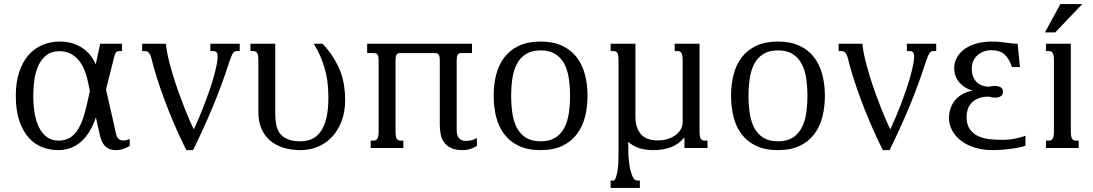

<svg xmlns="http://www.w3.org/2000/svg" viewBox="-20 -736 5439 955"><path d="M269.5 10.7Q228.5 10.7 190.4 -3.9Q152.3 -18.6 123 -51Q93.8 -83.5 76.2 -134.8Q58.6 -186 58.6 -259.3Q58.6 -326.7 75.4 -377.4Q92.3 -428.2 121.8 -461.9Q151.4 -495.6 191.2 -512.5Q231 -529.3 277.3 -529.3Q338.9 -529.3 386 -499.8Q433.1 -470.2 456.1 -415.5L478.5 -518.6H586.9V-481.9H573.2Q563 -481.9 557.9 -476.8Q552.7 -471.7 548.8 -456.1L507.3 -291L557.1 -71.3Q561 -52.7 570.6 -44.9Q580.1 -37.1 592.8 -37.1Q600.1 -37.1 608.2 -39.1Q616.2 -41 625 -44.4V-10.3Q609.4 -0.5 592.5 5.1Q575.7 10.7 558.6 10.7Q536.6 10.7 522.2 4.2Q507.8 -2.4 498.3 -14.2Q488.8 -25.9 483.2 -42Q477.5 -58.1 473.6 -76.7L457 -151.9Q429.2 -70.8 381.8 -30Q334.5 10.7 269.5 10.7ZM276.4 -481.4Q235.4 -481.4 210 -460.9Q184.6 -440.4 170.2 -408.2Q155.8 -376 150.6 -336.7Q145.5 -297.4 145.5 -259.3Q145.5 -208.5 153.3 -167.2Q161.1 -126 177 -96.9Q192.9 -67.9 216.3 -52.2Q239.7 -36.6 270.5 -36.6Q298.3 -36.6 320.1 -46.9Q341.8 -57.1 358.9 -79.3Q376 -101.6 389.4 -137.5Q402.8 -173.3 414.1 -224.6L427.2 -284.7L414.1 -343.8Q407.7 -371.6 396.2 -396.5Q384.8 -421.4 367.7 -440.4Q350.6 -459.5 327.6 -470.5Q304.7 -481.4 276.4 -481.4Z M940.4 10.7H906.7Q874.5 -53.7 846.9 -117.9Q819.3 -182.1 797.4 -241.5Q775.4 -300.8 759.3 -352.3Q743.2 -403.8 733.9 -442.9Q730.5 -457 726.1 -465.1Q721.7 -473.1 716.8 -476.8Q711.9 -480.5 707.5 -481.2Q703.1 -481.9 700.2 -481.9H687V-518.6H805.2Q807.6 -487.3 817.1 -447Q826.7 -406.7 839.6 -364Q852.5 -321.3 867.9 -278.3Q883.3 -235.4 897.9 -198.5Q912.6 -161.6 924.8 -133.8Q937 -106 944.3 -92.8Q957.5 -121.1 971.7 -154.8Q985.8 -188.5 999 -223.1Q1012.2 -257.8 1023.7 -291.5Q1035.2 -325.2 1043 -353.5Q1053.2 -391.1 1057.9 -415Q1062.5 -439 1062.5 -453.1Q1062.5 -470.2 1056.9 -476.1Q1051.3 -481.9 1041.5 -481.9H1026.4V-518.6H1172.4V-481.9H1158.2Q1152.8 -481.9 1148.4 -480.5Q1144 -479 1139.4 -472.4Q1134.8 -465.8 1129.2 -452.1Q1123.5 -438.5 1115.7 -413.6Q1081.5 -308.1 1037.6 -202.9Q993.7 -97.7 940.4 10.7Z M1265.1 -433.6Q1265.1 -448.7 1263.7 -458Q1262.2 -467.3 1258.8 -472.7Q1255.4 -478 1250.5 -480Q1245.6 -481.9 1239.3 -481.9H1225.6V-518.6H1349.1V-173.3Q1349.1 -145.5 1353 -120.1Q1356.9 -94.7 1370.1 -75.4Q1383.3 -56.2 1408.4 -44.7Q1433.6 -33.2 1476.1 -33.2Q1504.4 -33.2 1529.5 -43.7Q1554.7 -54.2 1573.2 -79.1Q1591.8 -104 1602.5 -145.3Q1613.3 -186.5 1613.3 -247.6Q1613.3 -275.4 1611.1 -305.7Q1608.9 -335.9 1601.6 -369.6Q1594.2 -403.3 1579.8 -440.4Q1565.4 -477.5 1540.5 -518.6H1584.5Q1618.2 -482.4 1639.9 -447Q1661.6 -411.6 1674.3 -376.7Q1687 -341.8 1691.9 -307.6Q1696.8 -273.4 1696.8 -239.7Q1696.8 -177.7 1678.2 -130.9Q1659.7 -84 1628.9 -52.5Q1598.1 -21 1558.3 -5.1Q1518.6 10.7 1476.1 10.7Q1427.2 10.7 1388.2 -1.7Q1349.1 -14.2 1321.8 -38.3Q1294.4 -62.5 1279.8 -97.4Q1265.1 -132.3 1265.1 -177.2Z M2297.4 -35.2Q2310.1 -35.2 2322.8 -37.8Q2335.4 -40.5 2352.1 -49.3V-10.3Q2336.4 -0.5 2318.8 5.1Q2301.3 10.7 2281.7 10.7Q2244.1 10.7 2221.7 -0.7Q2199.2 -12.2 2187.3 -30.3Q2175.3 -48.3 2171.4 -71Q2167.5 -93.8 2167.5 -116.2V-433.6Q2167.5 -446.3 2166 -453.9Q2164.6 -461.4 2161.1 -465.6Q2157.7 -469.7 2152.8 -470.9Q2147.9 -472.2 2141.6 -472.2H1973.1Q1966.3 -472.2 1961.7 -470.9Q1957 -469.7 1953.6 -465.6Q1950.2 -461.4 1948.7 -453.9Q1947.3 -446.3 1947.3 -433.6V-85Q1947.3 -69.8 1948.7 -60.5Q1950.2 -51.3 1953.6 -45.9Q1957 -40.5 1961.7 -38.6Q1966.3 -36.6 1973.1 -36.6H1986.3V0H1823.7V-36.6H1837.4Q1843.8 -36.6 1848.6 -38.6Q1853.5 -40.5 1856.9 -45.9Q1860.4 -51.3 1861.8 -60.5Q1863.3 -69.8 1863.3 -85V-433.6Q1863.3 -446.3 1861.8 -453.9Q1860.4 -461.4 1856.9 -465.6Q1853.5 -469.7 1848.6 -470.9Q1843.8 -472.2 1837.4 -472.2H1806.2V-518.6H2327.6V-472.2H2277.3Q2270.5 -472.2 2265.9 -470.9Q2261.2 -469.7 2257.8 -465.6Q2254.4 -461.4 2252.9 -453.9Q2251.5 -446.3 2251.5 -433.6V-94.2Q2251.5 -85.9 2252.4 -75.7Q2253.4 -65.4 2257.8 -56.4Q2262.2 -47.4 2271.5 -41.3Q2280.8 -35.2 2297.4 -35.2Z M2435.5 -259.3Q2435.5 -315.4 2448 -364.5Q2460.4 -413.6 2488.3 -450.2Q2516.1 -486.8 2560.5 -508.1Q2605 -529.3 2668.9 -529.3Q2732.4 -529.3 2776.9 -508.1Q2821.3 -486.8 2849.1 -450.2Q2877 -413.6 2889.6 -364.5Q2902.3 -315.4 2902.3 -259.3Q2902.3 -203.1 2889.6 -154.1Q2877 -105 2849.1 -68.4Q2821.3 -31.7 2776.9 -10.5Q2732.4 10.7 2668.9 10.7Q2605 10.7 2560.5 -10.5Q2516.1 -31.7 2488.3 -68.4Q2460.4 -105 2448 -154.1Q2435.5 -203.1 2435.5 -259.3ZM2522.5 -259.3Q2522.5 -212.4 2528.8 -171.1Q2535.2 -129.9 2551.5 -99.4Q2567.9 -68.8 2596.2 -51Q2624.5 -33.2 2668.9 -33.2Q2713.4 -33.2 2741.7 -51Q2770 -68.8 2786.4 -99.4Q2802.7 -129.9 2809.1 -171.1Q2815.4 -212.4 2815.4 -259.3Q2815.4 -306.2 2809.1 -347.4Q2802.7 -388.7 2786.4 -419.2Q2770 -449.7 2741.5 -467.5Q2712.9 -485.4 2668.9 -485.4Q2625 -485.4 2596.4 -467.5Q2567.9 -449.7 2551.5 -419.2Q2535.2 -388.7 2528.8 -347.4Q2522.5 -306.2 2522.5 -259.3Z M3105 10.7Q3105 36.1 3107.9 63Q3110.8 89.8 3116.2 111.8Q3121.6 133.8 3129.9 147.9Q3138.2 162.1 3149.4 162.1H3162.6V198.7H3017.1V162.1H3030.8Q3037.1 162.1 3042 150.4Q3046.9 138.7 3050.3 120.4Q3053.7 102.1 3055.2 79.6Q3056.6 57.1 3056.6 35.2V-433.6Q3056.6 -448.7 3055.2 -458Q3053.7 -467.3 3050.3 -472.7Q3046.9 -478 3042 -480Q3037.1 -481.9 3030.8 -481.9H3017.1V-518.6H3140.6V-155.8Q3140.6 -101.1 3167.2 -69.3Q3193.8 -37.6 3252.4 -37.6Q3280.3 -37.6 3303 -45.2Q3325.7 -52.7 3341.8 -65.2Q3357.9 -77.6 3366.7 -93.8Q3375.5 -109.9 3375.5 -127V-433.6Q3375.5 -448.7 3374 -458Q3372.6 -467.3 3369.1 -472.7Q3365.7 -478 3360.8 -480Q3356 -481.9 3349.6 -481.9H3335.9V-518.6H3459.5V-85Q3459.5 -69.8 3460.9 -60.5Q3462.4 -51.3 3465.8 -45.9Q3469.2 -40.5 3473.9 -38.6Q3478.5 -36.6 3485.4 -36.6H3499V0H3384.3V-52.7Q3357.4 -19.5 3318.8 -4.4Q3280.3 10.7 3229 10.7Q3188.5 10.7 3157.7 0.2Q3127 -10.3 3105 -30.8Z M3616.2 -259.3Q3616.2 -315.4 3628.7 -364.5Q3641.1 -413.6 3668.9 -450.2Q3696.8 -486.8 3741.2 -508.1Q3785.6 -529.3 3849.6 -529.3Q3913.1 -529.3 3957.5 -508.1Q4002 -486.8 4029.8 -450.2Q4057.6 -413.6 4070.3 -364.5Q4083 -315.4 4083 -259.3Q4083 -203.1 4070.3 -154.1Q4057.6 -105 4029.8 -68.4Q4002 -31.7 3957.5 -10.5Q3913.1 10.7 3849.6 10.7Q3785.6 10.7 3741.2 -10.5Q3696.8 -31.7 3668.9 -68.4Q3641.1 -105 3628.7 -154.1Q3616.2 -203.1 3616.2 -259.3ZM3703.1 -259.3Q3703.1 -212.4 3709.5 -171.1Q3715.8 -129.9 3732.2 -99.4Q3748.5 -68.8 3776.9 -51Q3805.2 -33.2 3849.6 -33.2Q3894 -33.2 3922.4 -51Q3950.7 -68.8 3967 -99.4Q3983.4 -129.9 3989.7 -171.1Q3996.1 -212.4 3996.1 -259.3Q3996.1 -306.2 3989.7 -347.4Q3983.4 -388.7 3967 -419.2Q3950.7 -449.7 3922.1 -467.5Q3893.6 -485.4 3849.6 -485.4Q3805.7 -485.4 3777.1 -467.5Q3748.5 -449.7 3732.2 -419.2Q3715.8 -388.7 3709.5 -347.4Q3703.1 -306.2 3703.1 -259.3Z M4404.8 10.7H4371.1Q4338.9 -53.7 4311.3 -117.9Q4283.7 -182.1 4261.7 -241.5Q4239.7 -300.8 4223.6 -352.3Q4207.5 -403.8 4198.2 -442.9Q4194.8 -457 4190.4 -465.1Q4186 -473.1 4181.2 -476.8Q4176.3 -480.5 4171.9 -481.2Q4167.5 -481.9 4164.6 -481.9H4151.4V-518.6H4269.5Q4272 -487.3 4281.5 -447Q4291 -406.7 4304 -364Q4316.9 -321.3 4332.3 -278.3Q4347.7 -235.4 4362.3 -198.5Q4377 -161.6 4389.2 -133.8Q4401.4 -106 4408.7 -92.8Q4421.9 -121.1 4436 -154.8Q4450.2 -188.5 4463.4 -223.1Q4476.6 -257.8 4488 -291.5Q4499.5 -325.2 4507.3 -353.5Q4517.6 -391.1 4522.2 -415Q4526.9 -439 4526.9 -453.1Q4526.9 -470.2 4521.2 -476.1Q4515.6 -481.9 4505.9 -481.9H4490.7V-518.6H4636.7V-481.9H4622.6Q4617.2 -481.9 4612.8 -480.5Q4608.4 -479 4603.8 -472.4Q4599.1 -465.8 4593.5 -452.1Q4587.9 -438.5 4580.1 -413.6Q4545.9 -308.1 4502 -202.9Q4458 -97.7 4404.8 10.7Z M4911.1 -486.3Q4890.1 -486.3 4872.3 -479.5Q4854.5 -472.7 4841.3 -460.7Q4828.1 -448.7 4820.8 -431.9Q4813.5 -415 4813.5 -395.5Q4813.5 -368.7 4821.8 -351.1Q4830.1 -333.5 4842.8 -323.2Q4855.5 -313 4870.6 -308.8Q4885.7 -304.7 4898.9 -304.7Q4905.8 -306.2 4913.1 -307.4Q4920.4 -308.6 4928.2 -308.6Q4936 -308.6 4943.4 -307.1Q4950.7 -305.7 4956.3 -302.5Q4961.9 -299.3 4965.3 -293.9Q4968.8 -288.6 4968.8 -280.8Q4968.8 -263.7 4957.5 -257.1Q4946.3 -250.5 4930.7 -250.5Q4922.9 -250.5 4914.8 -251.7Q4906.7 -252.9 4898.9 -255.4Q4865.7 -255.4 4844.2 -245.8Q4822.8 -236.3 4810.1 -221.7Q4797.4 -207 4792.5 -189.2Q4787.6 -171.4 4787.6 -155.3Q4787.6 -115.7 4804.4 -92.8Q4821.3 -69.8 4846.9 -58.3Q4872.6 -46.9 4903.3 -43.7Q4934.1 -40.5 4962.4 -40.5Q4999 -40.5 5028.3 -46.4Q5057.6 -52.2 5080.6 -60.5V-11.2Q5068.8 -6.8 5050.5 -2.9Q5032.2 1 5010.5 3.9Q4988.8 6.8 4965.1 8.8Q4941.4 10.7 4918.9 10.7Q4866.7 10.7 4825.9 -2.7Q4785.2 -16.1 4757.3 -38.3Q4729.5 -60.5 4714.8 -89.4Q4700.2 -118.2 4700.2 -148.4Q4700.2 -170.4 4706.3 -191.9Q4712.4 -213.4 4726.3 -232.2Q4740.2 -251 4762.5 -264.9Q4784.7 -278.8 4817.4 -285.6Q4799.8 -290 4783.4 -299.6Q4767.1 -309.1 4754.2 -323.2Q4741.2 -337.4 4733.6 -356Q4726.1 -374.5 4726.1 -397Q4726.1 -423.3 4738.3 -447.3Q4750.5 -471.2 4774.4 -489.5Q4798.3 -507.8 4833.7 -518.6Q4869.1 -529.3 4915 -529.3Q4936 -529.3 4952.1 -527.6Q4968.3 -525.9 4982.7 -523.9Q4997.1 -522 5011 -520.3Q5024.9 -518.6 5041.5 -518.6L5053.2 -402.3H5014.2Q5005.9 -424.3 4996.6 -440.2Q4987.3 -456.1 4975.3 -466.3Q4963.4 -476.6 4947.8 -481.4Q4932.1 -486.3 4911.1 -486.3Z M5306.2 -518.6V-85Q5306.2 -69.8 5307.6 -60.5Q5309.1 -51.3 5312.5 -45.9Q5315.9 -40.5 5320.6 -38.6Q5325.2 -36.6 5332 -36.6H5345.2V0H5182.6V-36.6H5196.3Q5202.6 -36.6 5207.5 -38.6Q5212.4 -40.5 5215.8 -45.9Q5219.2 -51.3 5220.7 -60.5Q5222.2 -69.8 5222.2 -85V-433.6Q5222.2 -448.7 5220.7 -458Q5219.2 -467.3 5215.8 -472.7Q5212.4 -478 5207.5 -480Q5202.6 -481.9 5196.3 -481.9H5182.6V-518.6ZM5254.4 -715.8H5363.3L5228.5 -574.7H5177.2Z"/></svg>

Font: Arian AMU Serif
Style: Regular
Weight: 400
Designer: Ruben Hakobyan (Tarumian)
Foundry: Ruben Hakobyan (Tarumian)
Version: Version 1.002